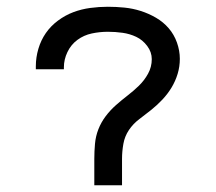

<svg xmlns="http://www.w3.org/2000/svg" viewBox="-20 -548 640 568"><path d="M259 0V-78Q259 -100 261 -122.5Q263 -145 271 -165.5Q279 -186 292.5 -204Q306 -222 323 -237Q340 -252 357.5 -265.5Q375 -279 391 -294.5Q407 -310 418 -330Q429 -350 429 -373Q429 -394 415.5 -412Q402 -430 383 -439Q364 -448 342.5 -451Q321 -454 299 -454Q275 -454 251.5 -449Q228 -444 209 -430Q190 -416 179.5 -394Q169 -372 169 -349Q169 -347 169 -346Q169 -345 169 -343H86Q86 -345 86 -347.5Q86 -350 86 -352Q86 -378 93.5 -403.5Q101 -429 115.5 -450Q130 -471 151.5 -487Q173 -503 197 -512Q221 -521 247 -524.5Q273 -528 299 -528Q324 -528 348.5 -525.5Q373 -523 396.5 -515.5Q420 -508 441.5 -495.5Q463 -483 479 -464.5Q495 -446 503.5 -422Q512 -398 512 -374Q512 -351 505.5 -329.5Q499 -308 487.5 -289Q476 -270 460.5 -253.5Q445 -237 427.5 -223Q410 -209 392 -195.5Q374 -182 361.5 -163.5Q349 -145 345 -122.5Q341 -100 341 -78V0Z"/></svg>

Font: Iosevka Custom Extended
Style: Regular
Weight: 400
Width: 7
Monospace: yes
Designer: Belleve Invis
Foundry: Belleve Invis
Version: Version 11.2.4; ttfautohint (v1.8.4)